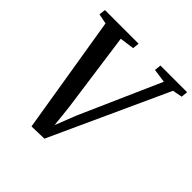

<svg xmlns="http://www.w3.org/2000/svg" viewBox="-193 -905 1073 1073"><g transform="rotate(45 344.0 -368.0)"><path d="M208.5 7 94 -692.5 34.5 -704.5 39 -743H305L301 -704L215 -692L281 -216.5L299.5 -45L277.5 -45.5L343 -212.5L555 -692.5L473.5 -704L477.5 -743H688.5L684.5 -704L627 -693L308 4.5Z"/></g></svg>

Font: Merriweather 48pt Medium
Style: Italic
Weight: 500
Italic angle: -7.8°
Version: Version 2.101